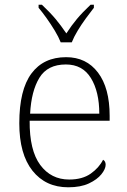

<svg xmlns="http://www.w3.org/2000/svg" viewBox="-20 -786 539 816"><path d="M270 10Q174 10 118 -60.5Q62 -131 62 -262Q62 -404 113.5 -473.5Q165 -543 261 -543Q347 -543 396.5 -477.5Q446 -412 446 -294V-273H106Q105 -147 151 -85Q197 -23 274 -23Q330 -23 365.5 -48Q401 -73 418 -107Q429 -101 429 -86Q429 -68 411 -45.5Q393 -23 358 -6.5Q323 10 270 10ZM402 -303Q402 -396 366.5 -454Q331 -512 260 -512Q182 -512 147.5 -455.5Q113 -399 108 -303ZM238 -606Q229 -629 213 -655.5Q197 -682 178.5 -708Q160 -734 144 -753V-766H158Q193 -733 216 -705.5Q239 -678 262 -644Q284 -678 307 -705.5Q330 -733 365 -766H379V-753Q364 -734 345 -708Q326 -682 310 -655.5Q294 -629 285 -606Z"/></svg>

Font: Noto Serif Malayalam ExtraLight
Style: Regular
Weight: 200
Designer: Indian type Foundry, Jelle Bosma, Monotype Design Team
Foundry: Monotype Imaging Inc.
Version: Version 2.104; ttfautohint (v1.8.4.7-5d5b)